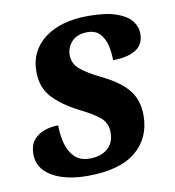

<svg xmlns="http://www.w3.org/2000/svg" viewBox="-68 -607 618 678"><g transform="rotate(-10 241.0 -268.0)"><path d="M193 10Q113 10 65 -19Q17 -48 17 -98Q17 -130 32 -148.5Q47 -167 71 -175.5Q95 -184 121 -184Q121 -148 129.5 -117.5Q138 -87 157.5 -68Q177 -49 211 -49Q251 -49 275 -69.5Q299 -90 299 -127Q299 -161 275.5 -181Q252 -201 205 -224Q144 -255 111 -291Q78 -327 78 -384Q78 -458 135.5 -502Q193 -546 292 -546Q356 -546 393.5 -532.5Q431 -519 447 -498Q463 -477 463 -453Q463 -413 433 -395Q403 -377 352 -377Q352 -404 346 -430Q340 -456 324 -473Q308 -490 280 -490Q244 -490 224.5 -470.5Q205 -451 204 -422Q204 -390 228.5 -369.5Q253 -349 300 -326Q366 -294 395 -257.5Q424 -221 424 -167Q424 -85 366 -37.5Q308 10 193 10Z"/></g></svg>

Font: Noto Serif SemiCondensed
Style: Bold Italic
Weight: 700
Width: 4
Italic angle: -12°
Designer: Monotype Design Team
Foundry: Monotype Imaging Inc.
Version: Version 2.014